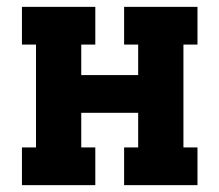

<svg xmlns="http://www.w3.org/2000/svg" viewBox="-20 -540 640 560"><path d="M44 0V-110H85V-410H44V-520H258V-410H217V-321H383V-410H342V-520H556V-410H515V-110H556V0H342V-110H383V-211H217V-110H258V0Z"/></svg>

Font: Iosevka HT Extrabold Extended
Style: Regular
Weight: 800
Width: 7
Monospace: yes
Designer: Belleve Invis
Foundry: Belleve Invis
Version: Version 32.3.0; ttfautohint (v1.8.4)